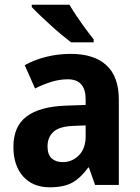

<svg xmlns="http://www.w3.org/2000/svg" viewBox="-20 -786 593 816"><path d="M281 -557Q380 -557 432.5 -508.5Q485 -460 485 -363V0H384L358 -74H355Q323 -30 287.5 -10Q252 10 191 10Q120 10 78.5 -36Q37 -82 37 -162Q37 -249 93 -291Q149 -333 259 -337L344 -340V-364Q344 -449 268 -449Q234 -449 199.5 -438.5Q165 -428 129 -410L85 -509Q126 -532 176.5 -544.5Q227 -557 281 -557ZM293 -251Q233 -249 207.5 -226Q182 -203 182 -164Q182 -129 199.5 -113Q217 -97 246 -97Q287 -97 315.5 -126Q344 -155 344 -207V-253ZM275 -766Q288 -744 306.5 -716.5Q325 -689 344.5 -662.5Q364 -636 378 -619V-606H282Q265 -619 241.5 -638.5Q218 -658 194 -680Q170 -702 149 -722Q128 -742 115 -756V-766Z"/></svg>

Font: Noto Sans SemiCondensed
Style: Bold
Weight: 700
Width: 4
Designer: Monotype Design Team
Foundry: Monotype Imaging Inc.
Version: Version 2.013; ttfautohint (v1.8.4.7-5d5b)